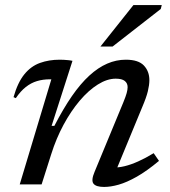

<svg xmlns="http://www.w3.org/2000/svg" viewBox="-20 -729 674 759"><path d="M42.5 -341 33.5 -345Q50 -403 76.2 -435.2Q102.5 -467.5 138 -480.2Q173.5 -493 216 -493Q224.5 -493 232.8 -492.5Q241 -492 249.5 -491.2Q258 -490.5 266.5 -488.5L184 -231.5H195Q230 -299.5 264.2 -349Q298.5 -398.5 333.2 -430.2Q368 -462 403.8 -477.5Q439.5 -493 477.5 -493Q527 -493 548.8 -470Q570.5 -447 570.5 -412Q570.5 -393.5 564.5 -368.5Q558.5 -343.5 542 -305L432.5 -40L426 -67Q447.5 -66 472.5 -72Q497.5 -78 526.5 -91Q555.5 -104 587.5 -123.5L608.5 -93Q560.5 -53 520.8 -30.5Q481 -8 449.2 1Q417.5 10 391.5 10Q359.5 10 349.5 -3Q339.5 -16 354 -50L468 -325.5Q477 -347.5 480.8 -361.2Q484.5 -375 484.5 -384.5Q484.5 -400 473.2 -409Q462 -418 437.5 -418Q403.5 -418 366.8 -395Q330 -372 295.2 -331Q260.5 -290 231.2 -235.8Q202 -181.5 182.5 -119.5L144.5 0H58L183 -415.5Q182 -415.5 180.5 -415.5Q179 -415.5 177.5 -415.5Q150 -415.5 126.5 -408.5Q103 -401.5 82.2 -385.2Q61.5 -369 42.5 -341ZM377 -545 507.5 -709H619.5L615.5 -693.5L425 -545Z"/></svg>

Font: Newsreader 10pt
Style: Italic
Weight: 400
Italic angle: -17°
Version: Version 1.003